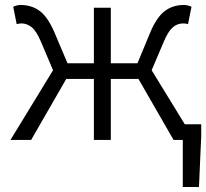

<svg xmlns="http://www.w3.org/2000/svg" viewBox="-20 -562 828 771"><path d="M714 0H677L536 -245H425V0H357V-245H246L105 0H22L193 -280L145 -393Q127 -436 108 -452Q89 -468 66 -468Q58 -468 47 -465L33 -535Q49 -542 63 -542Q107 -542 139.5 -518Q172 -494 199 -431L251 -308H357V-531H425V-308H532L583 -431Q609 -493 641.5 -517.5Q674 -542 718 -542Q733 -542 749 -535L735 -465Q726 -468 716 -468Q692 -468 673.5 -452Q655 -436 637 -393L589 -280L722 -63H788V-15L779 189H714Z"/></svg>

Font: Nebula Sans Book
Style: Regular
Weight: 400
Designer: Paul D. Hunt for Adobe (as Source Sans)
Foundry: Nebula Entertainment & Broadcasting LLC
Version: Version 1.010